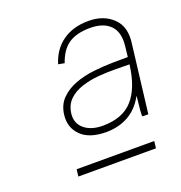

<svg xmlns="http://www.w3.org/2000/svg" viewBox="-95 -793 607 644"><g transform="rotate(-20 208.5 -470.5)"><path d="M350 -347Q347 -347 349 -368.5Q351 -390 353 -407L354 -419Q332 -378 297 -358.5Q262 -339 218 -339Q158 -339 128.5 -368Q99 -397 104 -441Q108 -476 129.5 -497.5Q151 -519 182 -530.5Q213 -542 248 -546Q283 -550 315.5 -550.5Q348 -551 371 -551L375 -587Q381 -636 357 -661Q333 -686 285 -686Q237 -686 208.5 -667Q180 -648 165 -604L143 -608Q158 -657 195.5 -683.5Q233 -710 288 -710Q342 -710 375 -678Q408 -646 399 -587L370 -347ZM128 -438Q124 -404 148 -383.5Q172 -363 214 -363Q285 -363 321.5 -404Q358 -445 368 -526Q348 -526 319 -526.5Q290 -527 258.5 -524.5Q227 -522 198.5 -513Q170 -504 151 -486Q132 -468 128 -438ZM81 -256H358L355 -231H78Z"/></g></svg>

Font: Haskoy Thin
Style: Italic
Weight: 100
Designer: Ertekin Erdin
Foundry: Ertekin Erdin
Version: Version 2.000; ttfautohint (v1.8.4.7-5d5b)